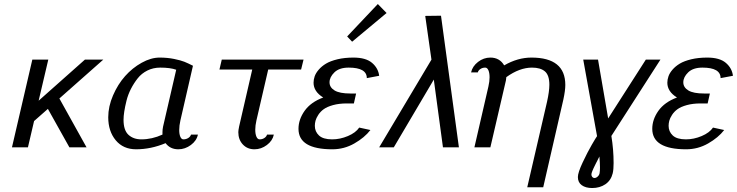

<svg xmlns="http://www.w3.org/2000/svg" viewBox="-20 -739 3696 963"><path d="M40 0ZM150.9 -131.8 120.1 0H40L142.1 -439.9H222.2L173.8 -233.9L405.8 -439.9H498L277.8 -245.1L414.1 0H328.1L220.2 -192.9Z M522.9 0ZM522.9 -150.9Q522.9 -205.1 546.9 -260.5Q570.8 -315.9 607.4 -357.2Q644 -398.4 690.7 -424.3Q737.3 -450.2 780.8 -450.2Q819.3 -450.2 853 -443.4Q886.7 -436.5 904.8 -429.2Q922.9 -421.9 947.8 -409.2L884.8 -134.8Q878.9 -108.9 878.9 -86.9Q878.9 -65.9 884.5 -53Q890.1 -40 899.9 -40Q913.6 -40 924.6 -47.1Q935.5 -54.2 938 -64H972.7Q966.3 -33.2 937.3 -11.7Q908.2 9.8 874.5 9.8Q833.5 9.8 810.5 -21Q736.8 9.8 662.6 9.8Q598.1 9.8 560.5 -35.4Q522.9 -80.6 522.9 -150.9ZM863.8 -389.2Q834 -399.9 783.7 -399.9Q748.5 -399.9 719.2 -385.3Q689.9 -370.6 670.7 -346.2Q651.4 -321.8 636.7 -293.2Q622.1 -264.6 614.5 -234.1Q606.9 -203.6 603.3 -179.9Q599.6 -156.2 599.6 -138.2Q599.6 -85.4 624.5 -62.7Q649.4 -40 689 -40Q742.7 -40 794.9 -64V-76.2Q794.9 -89.4 797.9 -104Z M1266.1 -134.8Q1260.3 -108.9 1260.3 -88.9Q1260.3 -66.9 1266.1 -53.5Q1272 -40 1282.2 -40Q1295.9 -40 1306.4 -47.1Q1316.9 -54.2 1319.3 -64H1353.5Q1347.2 -33.2 1318.6 -11.7Q1290 9.8 1256.3 9.8Q1220.7 9.8 1198 -14.4Q1175.3 -38.6 1175.3 -76.2Q1175.3 -84.5 1179.2 -104L1245.1 -390.1H1080.6L1092.3 -439.9H1502.4L1490.2 -390.1H1325.2Z M1477.1 0ZM1721.2 -529.8ZM1721.2 -529.8ZM1875 -718.8 1918.9 -673.8 1746.1 -529.8 1721.2 -556.2ZM1477.1 0ZM1719.7 -220.2Q1680.7 -220.2 1650.6 -211.9Q1620.6 -203.6 1603.8 -191.4Q1586.9 -179.2 1576.4 -162.8Q1565.9 -146.5 1562.5 -133.5Q1559.1 -120.6 1559.1 -107.9Q1559.1 -79.1 1579.8 -59.6Q1600.6 -40 1646 -40Q1685.5 -40 1724.9 -56.6Q1764.2 -73.2 1781.7 -99.1L1837.9 -86.9Q1808.6 -48.8 1757.3 -19.5Q1706.1 9.8 1647 9.8Q1477.1 9.8 1477.1 -92.8Q1477.1 -139.6 1507.8 -183.1Q1538.6 -226.6 1601.1 -250Q1552.7 -279.8 1552.7 -324.2Q1552.7 -339.8 1558.3 -356.2Q1564 -372.6 1578.6 -389.6Q1593.3 -406.7 1615.2 -419.9Q1637.2 -433.1 1672.9 -441.7Q1708.5 -450.2 1752.9 -450.2Q1814.9 -450.2 1845.9 -423.8Q1877 -397.5 1881.8 -358.9L1819.8 -347.2Q1819.8 -399.9 1729 -399.9Q1681.6 -399.9 1657.2 -376Q1632.8 -352.1 1632.8 -326.2Q1632.8 -300.8 1658 -285.4Q1683.1 -270 1737.8 -270H1766.1L1754.9 -220.2Z M2191.9 -660.2 2281.7 0H2201.7L2155.8 -339.8L1955.1 0H1881.8L2144 -439.9L2112.8 -659.2Z M2342.8 0ZM2429.7 -305.2Q2435.5 -331.1 2435.5 -351.1Q2435.5 -373 2429.7 -386.5Q2423.8 -399.9 2413.6 -399.9Q2399.9 -399.9 2389.4 -392.8Q2378.9 -385.7 2376.5 -376H2342.8Q2349.6 -406.7 2377.7 -428.5Q2405.8 -450.2 2439.5 -450.2Q2485.8 -450.2 2508.8 -411.1Q2576.2 -450.2 2645.5 -450.2Q2815.4 -450.2 2815.4 -313Q2815.4 -285.2 2805.7 -240.2L2704.6 200.2H2624.5L2723.6 -228Q2735.4 -280.8 2735.4 -314Q2735.4 -361.8 2713.1 -380.9Q2690.9 -399.9 2648.4 -399.9Q2585.9 -399.9 2519.5 -352.1Q2519 -349.6 2518.6 -344.2Q2518.1 -338.9 2517.6 -335.9L2439.5 0H2359.4Z M2878.4 0ZM2878.4 148.9Q2878.4 127 2902.6 75.4Q2926.8 23.9 2948.2 -12.9Q2969.7 -49.8 2974.6 -56.2L2905.3 -439.9H2979.5L3030.3 -145L3219.2 -439.9H3292.5L3046.4 -57.1Q3057.6 11.2 3057.6 79.1Q3057.6 111.3 3053.2 129.9Q3044.4 166 3016.4 185.1Q2988.3 204.1 2950.2 204.1Q2917.5 204.1 2897.9 189.9Q2878.4 175.8 2878.4 148.9ZM2986.3 45.9Q2983.4 52.2 2978 62.7Q2972.7 73.2 2969.5 79.3Q2966.3 85.4 2962.2 94Q2958 102.5 2955.6 107.9Q2953.1 113.3 2950.7 119.4Q2948.2 125.5 2947.3 129.4Q2946.3 133.3 2946.3 136.2Q2946.3 143.6 2950.7 148.7Q2955.1 153.8 2961.4 153.8Q2969.7 153.8 2977.5 146.7Q2985.4 139.6 2987.3 129.9Q2989.3 118.2 2989.3 101.1Q2989.3 76.2 2986.3 45.9Z M3251.5 0ZM3494.1 -220.2Q3455.1 -220.2 3425 -211.9Q3395 -203.6 3378.2 -191.4Q3361.3 -179.2 3350.8 -162.8Q3340.3 -146.5 3336.9 -133.5Q3333.5 -120.6 3333.5 -107.9Q3333.5 -79.1 3354.2 -59.6Q3375 -40 3420.4 -40Q3460 -40 3499.3 -56.6Q3538.6 -73.2 3556.2 -99.1L3612.3 -86.9Q3583 -48.8 3531.7 -19.5Q3480.5 9.8 3421.4 9.8Q3251.5 9.8 3251.5 -92.8Q3251.5 -139.6 3282.2 -183.1Q3313 -226.6 3375.5 -250Q3327.1 -279.8 3327.1 -324.2Q3327.1 -339.8 3332.8 -356.2Q3338.4 -372.6 3353 -389.6Q3367.7 -406.7 3389.6 -419.9Q3411.6 -433.1 3447.3 -441.7Q3482.9 -450.2 3527.3 -450.2Q3589.4 -450.2 3620.4 -423.8Q3651.4 -397.5 3656.2 -358.9L3594.2 -347.2Q3594.2 -399.9 3503.4 -399.9Q3456.1 -399.9 3431.6 -376Q3407.2 -352.1 3407.2 -326.2Q3407.2 -300.8 3432.4 -285.4Q3457.5 -270 3512.2 -270H3540.5L3529.3 -220.2Z"/></svg>

Font: Pfennig
Style: Italic
Weight: 500
Italic angle: -13°
Version: Version 20120410 ; ttfautohint (v0.8)